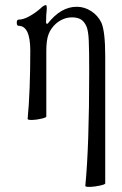

<svg xmlns="http://www.w3.org/2000/svg" viewBox="-20 -451 471 743"><path d="M310.1 269Q325.2 115.2 325.2 -172.9Q325.2 -257.3 323.5 -294.4Q321.8 -331.5 314.9 -348.1Q306.2 -368.2 292.7 -376Q279.3 -383.8 258.8 -383.8Q224.6 -383.8 195.8 -358.9Q176.8 -341.3 168 -318.8Q159.2 -296.4 159.2 -252.9V0Q159.2 3.9 140.1 8.3Q121.1 12.7 105.2 13.2Q89.4 13.7 86.9 9.8Q97.2 -97.2 97.2 -254.9Q97.2 -351.1 51.8 -351.1Q44.9 -351.1 44.9 -363Q44.9 -375 51.8 -375Q70.3 -375 94 -388.2Q117.7 -401.4 136.2 -418Q149.4 -431.2 158.2 -431.2Q161.1 -431.2 161.1 -417Q158.2 -394.5 158.2 -360.8L164.1 -358.9Q215.3 -424.8 276.9 -424.8Q306.6 -424.8 332.5 -408.2Q358.4 -391.6 372.1 -363.8Q387.2 -330.1 387.2 -232.9V258.8Q387.2 262.7 366.9 267.1Q346.7 271.5 329.6 272.2Q312.5 272.9 310.1 269Z"/></svg>

Font: Junicode SmCond Light
Style: Regular
Weight: 300
Width: 4
Designer: Peter S. Baker
Version: Version 2.206